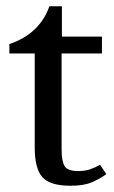

<svg xmlns="http://www.w3.org/2000/svg" viewBox="-20 -584 365 614"><path d="M91 -113V-413H10V-443Q107 -476 138 -564H178V-467H306V-413H177V-106Q177 -69 186.5 -53Q196 -37 230 -37Q252 -37 268 -42.5Q284 -48 300 -57L320 -27Q299 -12 273.5 -1Q248 10 206 10Q139 10 115 -18Q91 -46 91 -113Z"/></svg>

Font: Caladea
Style: Regular
Weight: 400
Designer: Carolina Giovagnoli and Andres Torresi
Foundry: Carolina Giovagnoli & Andres Torresi
Version: Version 1.001